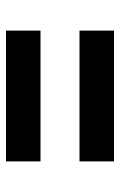

<svg xmlns="http://www.w3.org/2000/svg" viewBox="100 -650 400 640"><g transform="rotate(90 300.0 -330.0)"><path d="M82 -395V-510H518V-395ZM82 -150V-265H518V-150Z"/></g></svg>

Font: NKDuy Mono
Style: Bold
Weight: 700
Monospace: yes
Designer: NKDuy
Foundry: NKDuy
Version: Version 2.251; ttfautohint (v1.8.4.7-5d5b)